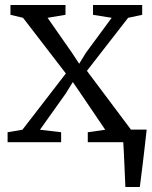

<svg xmlns="http://www.w3.org/2000/svg" viewBox="-20 -571 612 771"><path d="M483.5 180Q482.5 157.5 481.5 134.5Q480.5 111.5 479.5 89Q478.5 66.5 477.5 44Q476.5 21.5 475 0L426.5 -50.5H569Q566.5 -27.5 563.8 -4.5Q561 18.5 558.5 41.8Q556 65 553 88Q550 111 547.2 134.2Q544.5 157.5 541.5 180ZM70 -50 244.5 -276 72.5 -499.5 22 -511.5V-551H243V-511.5L171 -499.5L268 -360.5L298 -315L325 -359L428.5 -499.5L353.5 -511.5V-551H551V-511.5L494.5 -499.5L329 -286.5L507 -49L562 -40V0H332.5V-40L402.5 -50L305 -194L272.5 -241.5L244 -195.5L140.5 -50L225.5 -40V0H10.5V-40Z"/></svg>

Font: Merriweather 28pt Light
Style: Regular
Weight: 300
Version: Version 2.100